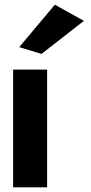

<svg xmlns="http://www.w3.org/2000/svg" viewBox="-20 -789 389 819"><path d="M62 -588 157 -559 338 -700 214 -769ZM181 10V-492H36V10Z"/></svg>

Font: Bluebird
Style: SfBd
Weight: 700
Designer: Jasper
Foundry: Cannot Into Space Fonts
Version: Version 0.98